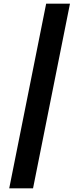

<svg xmlns="http://www.w3.org/2000/svg" viewBox="-20 -820 429 1040"><path d="M30 200 230 -800H359L159 200Z"/></svg>

Font: Big Shoulders Display Thin ExtraBold
Style: Regular
Weight: 800
Version: Version 2.002